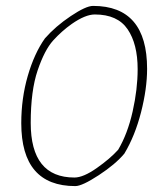

<svg xmlns="http://www.w3.org/2000/svg" viewBox="-20 -621 536 650"><path d="M52 -204Q52 -288 74 -364Q96 -440 132 -491Q168 -532 219.5 -566.5Q271 -601 295 -601Q478 -601 478 -388Q478 -321 457.5 -241Q437 -161 401 -101Q371 -65 314.5 -28Q258 9 235 9Q52 9 52 -204ZM380 -114Q412 -168 429 -243.5Q446 -319 446 -387Q446 -472 412 -522Q378 -572 301 -572Q269 -572 223 -540Q189 -516 160 -484Q131 -452 107.5 -383Q84 -314 84 -205Q84 -20 232 -20Q262 -20 307.5 -52Q353 -84 380 -114Z"/></svg>

Font: Grenze Thin
Style: Italic
Weight: 250
Italic angle: -10°
Designer: Renata Polastri
Foundry: Omnibus-Type
Version: Version 1.002; ttfautohint (v1.8)